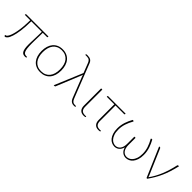

<svg xmlns="http://www.w3.org/2000/svg" viewBox="227 -1862 3022 3022"><g transform="rotate(45 1738.0 -351.0)"><path d="M546.5 -471.5Q546.5 -462 535 -462H442.5Q442.5 -424 441.8 -391.5Q441 -359 440.2 -330Q439.5 -301 439 -274.5Q438.5 -248 438.5 -222Q438.5 -156.5 443.5 -116.5Q448.5 -76.5 458.8 -54.8Q469 -33 485.2 -25.8Q501.5 -18.5 524 -18.5H536.5V-8Q536.5 -3.5 530.2 -0.8Q524 2 508.5 2Q485.5 2 467.8 -5.2Q450 -12.5 438 -32.2Q426 -52 419.8 -86.5Q413.5 -121 413.5 -175Q413.5 -197 414.5 -227.5Q415.5 -258 416.8 -295Q418 -332 419.2 -374.2Q420.5 -416.5 421 -462H186.5Q185.5 -334 173 -245.5Q160.5 -157 142.5 -101.8Q124.5 -46.5 103.5 -21.8Q82.5 3 64 3Q58.5 3 54 1.2Q49.5 -0.5 49.5 -3.5V-22H59Q67 -22 77.8 -32.5Q88.5 -43 100 -65.2Q111.5 -87.5 122.2 -122.2Q133 -157 142 -206Q151 -255 156.5 -318.5Q162 -382 163 -462H42.5V-472Q42.5 -476 45.5 -480Q48.5 -484 55.5 -484H546.5Z M849.5 -501Q902 -501 942.8 -482.8Q983.5 -464.5 1011.5 -431.2Q1039.5 -398 1054 -351Q1068.5 -304 1068.5 -246.5Q1068.5 -189 1054 -142.2Q1039.5 -95.5 1011.5 -62.5Q983.5 -29.5 942.8 -11.8Q902 6 849.5 6Q797 6 756.2 -11.8Q715.5 -29.5 687.5 -62.5Q659.5 -95.5 645 -142.2Q630.5 -189 630.5 -246.5Q630.5 -304 645 -351Q659.5 -398 687.5 -431.2Q715.5 -464.5 756.2 -482.8Q797 -501 849.5 -501ZM849.5 -15Q897.5 -15 933.5 -31.5Q969.5 -48 993.8 -78.5Q1018 -109 1030 -151.5Q1042 -194 1042 -246.5Q1042 -299 1030 -342Q1018 -385 993.8 -415.8Q969.5 -446.5 933.5 -463.2Q897.5 -480 849.5 -480Q801.5 -480 765.5 -463.2Q729.5 -446.5 705.2 -415.8Q681 -385 669 -342Q657 -299 657 -246.5Q657 -194 669 -151.5Q681 -109 705.2 -78.5Q729.5 -48 765.5 -31.5Q801.5 -15 849.5 -15Z M1629.5 -16.5V-6Q1629.5 -1 1624.5 1.5Q1619.5 4 1603.5 4Q1587 4 1572.2 1Q1557.5 -2 1544.2 -10.5Q1531 -19 1519.5 -34Q1508 -49 1499 -73.5L1364 -418Q1358.5 -432 1356.5 -443Q1354.5 -432 1349 -420L1180.5 -9Q1179.5 -6 1176 -3Q1172.5 0 1167 0H1147.5L1343.5 -468L1279.5 -632Q1273.5 -646.5 1266.5 -657.2Q1259.5 -668 1249.5 -675.2Q1239.5 -682.5 1225.5 -686Q1211.5 -689.5 1191.5 -689.5H1161V-699.5Q1161 -701.5 1162 -703.5Q1163 -705.5 1166 -707Q1169 -708.5 1175 -709.2Q1181 -710 1191 -710Q1236 -710 1262 -694.5Q1288 -679 1301.5 -644L1522 -83Q1536.5 -46 1554.5 -31.2Q1572.5 -16.5 1600 -16.5Z M1710.5 -493H1737V-112Q1737 -64 1758.5 -39Q1780 -14 1826.5 -14H1858V-5Q1858 0.5 1850.2 3.5Q1842.5 6.5 1819.5 6.5Q1766 6.5 1738.2 -24Q1710.5 -54.5 1710.5 -111Z M2264 -473.5Q2264 -462.5 2252.5 -462.5H2060.5V-116.5Q2060.5 -68.5 2082.2 -43.5Q2104 -18.5 2150 -18.5H2181.5V-9.5Q2181.5 -4 2174 -1Q2166.5 2 2143.5 2Q2090 2 2062.2 -28.5Q2034.5 -59 2034.5 -115.5V-462.5H1866V-474.5Q1866 -484 1876.5 -484H2264Z M2849 -493Q2865 -463 2879 -432.8Q2893 -402.5 2903.5 -370.2Q2914 -338 2920.2 -303Q2926.5 -268 2926.5 -228Q2926.5 -166.5 2912 -122Q2897.5 -77.5 2873.5 -48.5Q2849.5 -19.5 2819.2 -5.8Q2789 8 2757.5 8Q2737 8 2717.2 1.8Q2697.5 -4.5 2680.5 -17.8Q2663.5 -31 2650.5 -51.5Q2637.5 -72 2630.5 -101Q2623.5 -72 2610.2 -51.5Q2597 -31 2580.2 -17.8Q2563.5 -4.5 2543.8 1.8Q2524 8 2504 8Q2472.5 8 2442 -5.8Q2411.5 -19.5 2387.8 -48.5Q2364 -77.5 2349.2 -122Q2334.5 -166.5 2334.5 -228Q2334.5 -268 2340.8 -303Q2347 -338 2357.5 -370.2Q2368 -402.5 2382 -432.8Q2396 -463 2412 -493H2429Q2432.5 -493 2436 -489.8Q2439.5 -486.5 2436.5 -480Q2401 -418.5 2380.5 -355.5Q2360 -292.5 2360 -228Q2360 -165 2375 -123.5Q2390 -82 2412 -57.5Q2434 -33 2459.2 -23Q2484.5 -13 2505.5 -13Q2531.5 -13 2552.2 -23.8Q2573 -34.5 2587.5 -54.2Q2602 -74 2609.8 -102Q2617.5 -130 2617.5 -164.5V-326H2644V-164.5Q2644 -130 2651.8 -102Q2659.5 -74 2674 -54.2Q2688.5 -34.5 2709.2 -23.8Q2730 -13 2756 -13Q2776.5 -13 2801.8 -23Q2827 -33 2849 -57.5Q2871 -82 2886 -123.5Q2901 -165 2901 -228Q2901 -292.5 2880.8 -355.5Q2860.5 -418.5 2825 -480Q2822 -486.5 2825.2 -489.8Q2828.5 -493 2832.5 -493Z M3444 -493Q3425 -411.5 3403.8 -345Q3382.5 -278.5 3356.8 -220.2Q3331 -162 3299.5 -108.5Q3268 -55 3229 0H3213.5L3001.5 -493H3020.5Q3026 -493 3029 -490Q3032 -487 3033 -484L3216 -57.5Q3219 -50 3221 -42.8Q3223 -35.5 3224.5 -28.5Q3291 -120 3337 -232Q3383 -344 3413 -480Q3414.5 -487.5 3418 -490.2Q3421.5 -493 3425.5 -493Z"/></g></svg>

Font: Lato ExtraLight
Style: Regular
Weight: 275
Designer: Lukasz Dziedzic with Adam Twardoch and Botio Nikoltchev
Foundry: tyPoland Lukasz Dziedzic
Version: Version 2.015; 2015-08-06; http://www.latofonts.com/